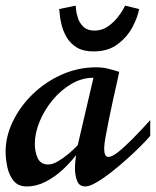

<svg xmlns="http://www.w3.org/2000/svg" viewBox="-22 -650 555 684"><path d="M73.2 14.2Q42.5 14.2 26.1 -6.3Q9.8 -26.9 3.9 -55.7Q-2 -84.5 -2 -109.9Q-2 -164.1 23.7 -217.3Q49.3 -270.5 94.2 -314.2Q139.2 -357.9 197.5 -384Q255.9 -410.2 320.8 -410.2Q342.8 -410.2 362.3 -405.5Q381.8 -400.9 402.8 -394Q401.9 -388.2 396 -362.5Q390.1 -336.9 382.3 -301.3Q374.5 -265.6 366.9 -229Q359.4 -192.4 354.2 -163.3Q349.1 -134.3 349.1 -122.1Q349.1 -90.8 363.8 -90.8Q377 -90.8 399.7 -108.9Q422.4 -127 451.7 -156.7Q481 -186.5 513.2 -222.2V-166Q501.5 -151.9 479.2 -129.6Q457 -107.4 429.2 -82.5Q401.4 -57.6 373.3 -35.6Q345.2 -13.7 321 0.2Q296.9 14.2 282.2 14.2Q260.3 14.2 252.7 -5.6Q245.1 -25.4 245.1 -49.8Q245.1 -62.5 246.3 -75Q247.6 -87.4 249 -97.2Q229 -71.3 201.2 -45.4Q173.3 -19.5 140.6 -2.7Q107.9 14.2 73.2 14.2ZM149.9 -64Q165 -64 184.3 -75.2Q203.6 -86.4 222.7 -102.5Q241.7 -118.7 254.9 -132.8L311 -373Q270 -373 232.4 -351.1Q194.8 -329.1 165.5 -293.7Q136.2 -258.3 119.1 -217Q102.1 -175.8 102.1 -137.2Q102.1 -108.9 112.5 -86.4Q123 -64 149.9 -64ZM311.5 -466.8Q273.9 -466.8 250.7 -481.4Q227.5 -496.1 215.1 -517.8Q202.6 -539.6 197.3 -561.8Q191.9 -584 190.7 -599.9Q189.5 -615.7 188.5 -617.7L247.6 -629.9Q247.6 -629.4 248.8 -616Q250 -602.5 255.9 -585Q261.7 -567.4 275.6 -554.2Q289.6 -541 314.5 -541Q340.3 -541 360.4 -554.4Q380.4 -567.9 394.8 -585.4Q409.2 -603 416.5 -616.5Q423.8 -629.9 423.8 -629.9L473.6 -617.7Q468.3 -587.9 449.5 -552.7Q430.7 -517.6 396.7 -492.2Q362.8 -466.8 311.5 -466.8Z"/></svg>

Font: Norican
Style: Regular
Weight: 400
Designer: Vernon Adams
Foundry: Vernon Adams
Version: Version 1.100; ttfautohint (v1.8.4.7-5d5b);gftools[0.9.33]